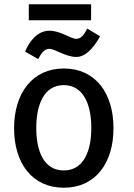

<svg xmlns="http://www.w3.org/2000/svg" viewBox="-20 -865 628 900"><path d="M512 -264C512 -100 427 15 279 15C131 15 46 -100 46 -264C46 -429 133 -544 279 -544C427 -544 512 -429 512 -264ZM408 -265C408 -375 371 -466 279 -466C186 -466 150 -374 150 -265C150 -154 187 -66 279 -66C371 -66 408 -155 408 -265ZM338 -598C287 -598 239 -636 211 -636C187 -636 172 -613 159 -588L98 -623C113 -662 151 -721 211 -721C266 -721 310 -683 338 -683C362 -683 376 -706 389 -731L449 -695C432 -663 391 -598 338 -598ZM115 -770V-845H407V-770Z"/></svg>

Font: Repo Medium
Style: Regular
Weight: 500
Designer: Stefan Peev
Foundry: Context Ltd
Version: Version 1.502